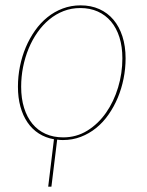

<svg xmlns="http://www.w3.org/2000/svg" viewBox="-20 -517 548 717"><path d="M215 6Q204 6 193.5 4.5L172 180H160L181.5 3Q150 -2.5 125 -18.5Q100 -34.5 82.8 -59.8Q65.5 -85 56.2 -118.8Q47 -152.5 47 -193Q47 -231.5 54.5 -269Q62 -306.5 76.2 -340.2Q90.5 -374 110.8 -402.8Q131 -431.5 157 -452.5Q183 -473.5 214.2 -485.2Q245.5 -497 281 -497Q320 -497 351 -483Q382 -469 403.8 -443.2Q425.5 -417.5 437.2 -381Q449 -344.5 449 -299Q449 -261 441.5 -223.5Q434 -186 419.8 -152Q405.5 -118 385.2 -89Q365 -60 339 -39Q313 -18 281.8 -6Q250.5 6 215 6ZM216 -4Q265.5 -4 306.2 -29.2Q347 -54.5 376 -96Q405 -137.5 421 -190.5Q437 -243.5 437 -299Q437 -343 426 -377.8Q415 -412.5 394.5 -436.8Q374 -461 345 -474Q316 -487 280 -487Q247 -487 217.8 -475.8Q188.5 -464.5 164 -444.2Q139.5 -424 120 -396.2Q100.5 -368.5 87 -335.8Q73.5 -303 66.2 -266.8Q59 -230.5 59 -193Q59 -149 70 -114Q81 -79 101.2 -54.5Q121.5 -30 150.5 -17Q179.5 -4 216 -4Z"/></svg>

Font: Lato Hairline
Style: Italic
Weight: 100
Italic angle: -7°
Designer: Lukasz Dziedzic
Foundry: tyPoland Lukasz Dziedzic
Version: Version 2.007; 2014-02-27